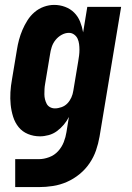

<svg xmlns="http://www.w3.org/2000/svg" viewBox="-20 -548 540 783"><path d="M42 215V101H139Q159 101 180.5 93Q202 85 217 68.5Q232 52 240 31.5Q248 11 251 -9L261 -71Q253 -55 240.5 -40Q228 -25 212.5 -13.5Q197 -2 178.5 3Q160 8 143 8Q117 8 94 -1.5Q71 -11 56 -29.5Q41 -48 33.5 -72Q26 -96 23.5 -121Q21 -146 22.5 -172Q24 -198 29 -225L49 -345Q52 -365 57.5 -385.5Q63 -406 71.5 -426Q80 -446 92 -465Q104 -484 121 -498.5Q138 -513 159 -520.5Q180 -528 201 -528Q224 -528 245.5 -520Q267 -512 282.5 -496.5Q298 -481 306.5 -460Q315 -439 319 -416L336 -520H474L386 9Q381 38 371.5 65.5Q362 93 345 118Q328 143 304 162.5Q280 182 252.5 194Q225 206 196 210.5Q167 215 138 215ZM204 -106Q217 -106 231 -111Q245 -116 255 -126.5Q265 -137 271 -150.5Q277 -164 279 -178L299 -298Q301 -310 302.5 -321.5Q304 -333 304 -345Q304 -357 302.5 -368.5Q301 -380 296.5 -390Q292 -400 282.5 -407Q273 -414 261 -414Q246 -414 231.5 -406Q217 -398 206.5 -385Q196 -372 191 -356.5Q186 -341 184 -326L164 -206Q162 -195 161.5 -184.5Q161 -174 161 -163.5Q161 -153 163.5 -143Q166 -133 170.5 -124.5Q175 -116 184 -111Q193 -106 204 -106Z"/></svg>

Font: Iosevka Heavy Oblique
Style: Regular
Weight: 900
Italic angle: -9°
Monospace: yes
Designer: Belleve Invis
Foundry: Belleve Invis
Version: Version 32.5.0; ttfautohint (v1.8.4)